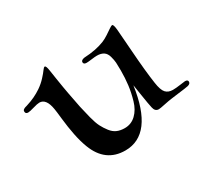

<svg xmlns="http://www.w3.org/2000/svg" viewBox="-111 -731 965 888"><g transform="rotate(-30 372.0 -286.5)"><path d="M201 -543Q208 -543 212 -516Q215 -496 219.5 -467Q224 -438 227.5 -417.5Q231 -397 234 -381Q243 -331 249.5 -301Q256 -271 265 -236Q274 -201 284 -181.5Q294 -162 308 -144Q322 -126 339.5 -118.5Q357 -111 380 -111Q415 -111 440 -135Q465 -159 476.5 -198.5Q488 -238 492.5 -274.5Q497 -311 497 -351Q497 -379 496 -393.5Q495 -408 489.5 -428Q484 -448 470.5 -457Q457 -466 435 -466Q425 -466 406 -463.5Q387 -461 378 -461Q362 -461 362 -473Q362 -484 381 -487Q444 -490 489 -508Q504 -514 521.5 -525.5Q539 -537 550.5 -545Q562 -553 567 -553Q574 -553 577 -521Q578 -514 586 -402.5Q594 -291 604 -224Q610 -182 623.5 -167.5Q637 -153 661 -153Q678 -153 701.5 -156.5Q725 -160 729 -160Q744 -160 744 -149Q744 -138 729 -134Q721 -132 708 -130.5Q695 -129 673 -126Q651 -123 635 -121Q619 -119 593 -113.5Q567 -108 560 -108Q540 -108 535 -132Q530 -154 522.5 -203Q515 -252 513 -263Q479 -20 331 -20Q225 -20 184 -128Q171 -162 162.5 -204.5Q154 -247 149 -293.5Q144 -340 142 -350Q132 -411 96 -411Q85 -411 61.5 -404Q38 -397 29 -397Q15 -397 15 -410Q15 -412 15.5 -414Q16 -416 17 -417.5Q18 -419 20 -420Q22 -421 23 -422Q24 -423 27 -424Q30 -425 31.5 -425.5Q33 -426 37 -427Q41 -428 43 -429Q86 -442 123 -467Q145 -482 162.5 -501Q180 -520 188 -531.5Q196 -543 201 -543Z"/></g></svg>

Font: Henny Penny
Style: Regular
Weight: 400
Designer: Olga Umpeleva
Foundry: Brownfox
Version: Version 1.001